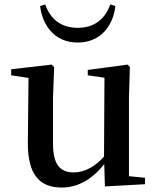

<svg xmlns="http://www.w3.org/2000/svg" viewBox="-20 -826 707 862"><path d="M160 -799C170 -716 222 -635 329 -635C436 -635 489 -716 498 -799L475 -806C454 -744 406 -701 329 -701C252 -701 205 -743 183 -806ZM451 11 631 1V-28L559 -35V-385L563 -525L553 -536L374 -512V-488L449 -477L447 -123C408 -79 361 -52 311 -52C252 -52 218 -84 218 -181V-385L223 -525L212 -536L30 -515V-488L108 -476L105 -187C104 -37 161 16 258 16C335 16 399 -27 448 -89Z"/></svg>

Font: Noto Serif CJK HK SemiBold
Style: Regular
Weight: 600
Designer: Ryoko NISHIZUKA 西塚涼子 (kana & ideographs); Frank Grießhammer (Latin, Greek & Cyrillic); Wenlong ZHANG 张文龙 (bopomofo); San
Foundry: Adobe
Version: Version 2.001;hotconv 1.1.0;makeotfexe 2.6.0